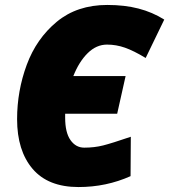

<svg xmlns="http://www.w3.org/2000/svg" viewBox="-20 -745 683 775"><path d="M49 -264Q49 -378 88 -483.5Q127 -589 209 -657Q291 -725 413 -725Q483 -725 539 -710.5Q595 -696 643 -666L568 -511Q520 -540 484.5 -552.5Q449 -565 412 -565Q369 -565 334 -530.5Q299 -496 276 -438H487L453 -286H243V-270Q243 -210 264.5 -179.5Q286 -149 320 -149Q361 -149 396.5 -158Q432 -167 508 -193L507 -34Q409 10 297 10Q174 10 111.5 -63.5Q49 -137 49 -264Z"/></svg>

Font: Noto Sans Display Black
Style: Italic
Weight: 900
Italic angle: -12°
Designer: Monotype Design team
Foundry: Monotype Imaging Inc.
Version: Version 1.000